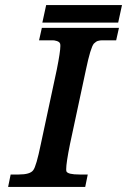

<svg xmlns="http://www.w3.org/2000/svg" viewBox="-20 -737 501 757"><path d="M162 -717H461L446 -648H147ZM145 -627H449L438 -578H384Q374 -578 372 -577Q364 -576 359 -572.5Q354 -569 350 -565Q337 -549 319 -463L256 -169Q241 -95 241 -70Q241 -64 242 -61Q248 -49 293 -49H326L316 0H12L22 -49H54Q99 -49 111 -66Q123 -81 141 -169L204 -463Q218 -533 218 -556Q218 -562 217 -565Q214 -574 197 -577Q195 -578 187 -578H134Z"/></svg>

Font: New Athena Unicode
Style: Bold Italic
Weight: 700
Designer: J. Rusten 1997; rev. by R. Hancock 2001, 2002, rev. by D. Mastronarde 2002-2021
Foundry: Society for Classical Studies (formerly American Philological Association)
Version: Version 5.008